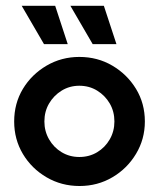

<svg xmlns="http://www.w3.org/2000/svg" viewBox="-20 -624 543 657"><path d="M252.1 12.5Q190.3 12.5 139.2 -17.4Q88.2 -47.2 58.3 -97.2Q28.5 -147.2 28.5 -208.3Q28.5 -270.1 58.3 -319.8Q88.2 -369.4 139.2 -399.3Q190.3 -429.2 251.4 -429.2Q313.9 -429.2 364.6 -399.3Q415.3 -369.4 445.5 -319.8Q475.7 -270.1 475.7 -208.3Q475.7 -147.9 445.5 -97.6Q415.3 -47.2 364.6 -17.4Q313.9 12.5 252.1 12.5ZM251.4 -86.8Q285.4 -86.8 312.5 -103.1Q339.6 -119.4 355.6 -147.2Q371.5 -175 371.5 -208.3Q371.5 -242.4 355.6 -269.8Q339.6 -297.2 312.5 -313.9Q285.4 -330.6 251.4 -330.6Q218.1 -330.6 191 -313.9Q163.9 -297.2 147.9 -269.8Q131.9 -242.4 131.9 -208.3Q131.9 -175 147.9 -147.2Q163.9 -119.4 191 -103.1Q218.1 -86.8 251.4 -86.8ZM297.2 -472.9 220.8 -604.2H335.4L378.5 -472.9ZM130.6 -472.9 54.2 -604.2H168.8L211.8 -472.9Z"/></svg>

Font: Afacad SemiBold
Style: Regular
Weight: 600
Designer: Kristian Moeller
Foundry: Dicotype
Version: Version 1.000